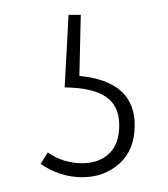

<svg xmlns="http://www.w3.org/2000/svg" viewBox="-20 -29 228 261"><path d="M89.8 -8.8 87.9 74.2Q163.1 81.5 163.1 141.1Q163.1 174.8 142.3 193.4Q121.6 211.9 91.8 211.9Q61.5 211.9 35.2 193.8L44.9 178.2Q65.9 192.9 91.8 192.9Q114.3 192.9 128.2 179.9Q142.1 167 142.1 141.1Q142.1 115.2 124.3 102.8Q106.4 90.3 67.9 89.8L73.2 -8.8Z"/></svg>

Font: Fira Sans Compressed Thin
Style: Regular
Weight: 100
Width: 1
Designer: Carrois Corporate & Edenspiekermann AG
Foundry: Carrois Corporate GbR & Edenspiekermann AG
Version: Version 4.203;PS 004.203;hotconv 1.0.88;makeotf.lib2.5.64775